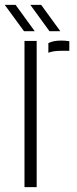

<svg xmlns="http://www.w3.org/2000/svg" viewBox="-40 -768 316 788"><path d="M60.5 0V-600H110.5V0ZM158.5 -551.5V-591Q178 -601.5 211.5 -601.5Q218.5 -601.5 226.2 -601Q234 -600.5 244.5 -599V-559.5H211.5Q178.5 -559.5 158.5 -551.5ZM58.5 -640 -20.5 -748H24L102.5 -640ZM163 -640 84.5 -748H129L207.5 -640Z"/></svg>

Font: Big Shoulders Stencil Text Thin ExtraLight
Style: Regular
Weight: 250
Version: Version 2.001